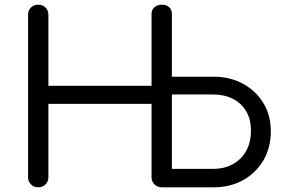

<svg xmlns="http://www.w3.org/2000/svg" viewBox="-20 -801 1224 821"><path d="M143 0Q125 0 112.5 -12.5Q100 -25 100 -43V-738Q100 -757 112.5 -769Q125 -781 143 -781Q162 -781 174.5 -769Q187 -757 187 -738V-434H628V-742Q628 -759 640.5 -770Q653 -781 672 -781Q692 -781 703.5 -770Q715 -759 715 -742V-473H892Q964 -473 1019 -443Q1074 -413 1106 -360.5Q1138 -308 1138 -240Q1138 -169 1106 -115Q1074 -61 1019 -30.5Q964 0 892 0H673Q653 0 640.5 -12.5Q628 -25 628 -43V-357H187V-43Q187 -25 174.5 -12.5Q162 0 143 0ZM715 -79H892Q939 -79 975.5 -99Q1012 -119 1032.5 -155.5Q1053 -192 1053 -242Q1053 -291 1032.5 -325.5Q1012 -360 975.5 -378.5Q939 -397 892 -397H715Z"/></svg>

Font: Comfortaa Medium
Style: Regular
Weight: 500
Designer: Johan Aakerlund
Foundry: Johan Aakerlund
Version: Version 3.104; ttfautohint (v1.8.1.43-b0c9)